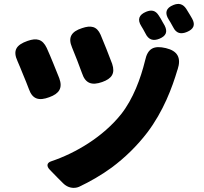

<svg xmlns="http://www.w3.org/2000/svg" viewBox="-20 -873 1020 962"><path d="M513 -628C503 -653 493 -678 484 -699C465 -742 435 -747 391 -732C338 -715 319 -686 341 -635C349 -614 358 -592 367 -570C375 -549 383 -527 391 -506C408 -454 441 -444 492 -462C540 -479 558 -505 542 -553C533 -577 523 -603 513 -628ZM539 -33C605 -82 666 -141 718 -209C799 -316 843 -435 869 -523C869 -524 869 -524 870 -525C889 -583 870 -618 811 -632C751 -646 720 -631 707 -570C685 -480 647 -377 587 -301C496 -187 359 -106 237 -65C215 -58 211 -41 230 -22L266 15L297 46C319 68 350 74 376 63C431 37 487 5 539 -33ZM248 -553C237 -581 225 -608 214 -633C193 -677 164 -684 118 -668C61 -648 43 -620 68 -566C77 -546 86 -523 95 -501C106 -475 116 -450 125 -426C143 -375 176 -367 227 -386C277 -404 295 -432 277 -481C268 -504 258 -528 248 -553ZM794 -764C788 -775 782 -786 775 -796C759 -821 739 -825 712 -814C676 -799 667 -775 688 -742C691 -737 694 -732 697 -727C701 -720 705 -712 709 -705C724 -674 747 -666 779 -679C812 -693 821 -713 805 -745C801 -751 798 -757 794 -764ZM932 -798C926 -808 920 -818 913 -829C897 -853 876 -859 849 -848C811 -833 804 -808 826 -774C829 -770 831 -765 834 -761C839 -753 843 -744 848 -736C863 -706 886 -700 917 -713C950 -727 960 -748 943 -779C940 -785 936 -791 932 -798Z"/></svg>

Font: GenSenRounded2 TW H
Style: Regular
Weight: 900
Version: Version 2.100;PS 2.1;hotconv 16.6.51;makeotf.lib2.5.65220 DE